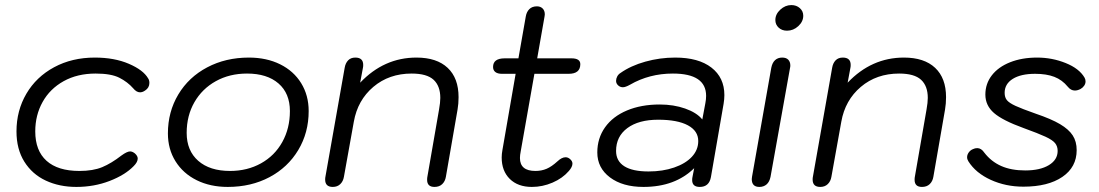

<svg xmlns="http://www.w3.org/2000/svg" viewBox="-20 -727 4333 757"><path d="M45 -209Q45 -291 84 -357.5Q123 -424 193.5 -462Q264 -500 354 -500Q431 -500 488 -475.5Q545 -451 564 -418Q569 -411 569 -400Q569 -381 552 -370Q542 -363 532 -363Q518 -363 505 -379Q483 -404 450.5 -420.5Q418 -437 357 -437Q285 -437 231 -407Q177 -377 148 -325Q119 -273 119 -209Q119 -133 163.5 -93Q208 -53 293 -53Q347 -53 383 -68Q419 -83 459 -114Q481 -130 493 -130Q502 -130 512 -122Q523 -112 523 -102Q523 -88 507 -72Q473 -37 412 -13.5Q351 10 281 10Q214 10 160.5 -15Q107 -40 76 -89.5Q45 -139 45 -209Z M642 -201Q642 -286 683 -354.5Q724 -423 797 -461.5Q870 -500 961 -500Q1031 -500 1084.5 -473.5Q1138 -447 1167.5 -399Q1197 -351 1197 -289Q1197 -204 1156 -135.5Q1115 -67 1042.5 -28.5Q970 10 878 10Q809 10 755.5 -16.5Q702 -43 672 -91Q642 -139 642 -201ZM1123 -289Q1123 -359 1078 -398Q1033 -437 954 -437Q885 -437 831 -407Q777 -377 746.5 -324Q716 -271 716 -203Q716 -133 761.5 -93Q807 -53 887 -53Q955 -53 1009 -83Q1063 -113 1093 -167Q1123 -221 1123 -289Z M1262 -19Q1262 -26 1263 -30L1339 -460Q1342 -478 1352.5 -489Q1363 -500 1381 -500Q1412 -500 1412 -471Q1412 -464 1411 -460L1400 -401Q1494 -500 1622 -500Q1702 -500 1745 -459.5Q1788 -419 1788 -344Q1788 -318 1784 -295L1738 -30Q1735 -12 1723.5 -1Q1712 10 1693 10Q1664 10 1664 -18Q1664 -26 1665 -30L1711 -295Q1716 -323 1716 -341Q1716 -388 1689.5 -412.5Q1663 -437 1603 -437Q1514 -437 1452 -384.5Q1390 -332 1375 -247L1336 -30Q1333 -12 1321.5 -1Q1310 10 1292 10Q1262 10 1262 -19Z M2033 -130Q2030 -115 2030 -104Q2030 -53 2091 -53Q2115 -53 2135 -61.5Q2155 -70 2178 -91Q2195 -107 2210 -107Q2220 -107 2228.5 -99Q2237 -91 2237 -82Q2237 -69 2223 -53Q2198 -24 2158.5 -7Q2119 10 2077 10Q2022 10 1990 -21.5Q1958 -53 1958 -106Q1958 -120 1961 -136L2013 -436H1959Q1942 -436 1933 -443Q1924 -450 1924 -463Q1924 -497 1970 -497H2024L2053 -662Q2056 -680 2067 -691Q2078 -702 2097 -702Q2111 -702 2119.5 -693.5Q2128 -685 2128 -670L2127 -662L2098 -497H2233Q2268 -497 2268 -474Q2268 -436 2222 -436H2087Z M2335 -126Q2335 -182 2365.5 -225Q2396 -268 2452 -291.5Q2508 -315 2581 -315Q2636 -315 2681.5 -299Q2727 -283 2749 -256L2761 -320Q2764 -335 2764 -349Q2764 -437 2633 -437Q2540 -437 2464 -393Q2446 -383 2436 -383Q2425 -383 2417 -390.5Q2409 -398 2409 -408Q2409 -417 2413.5 -425.5Q2418 -434 2426 -439Q2467 -468 2524.5 -484Q2582 -500 2642 -500Q2734 -500 2785 -460.5Q2836 -421 2836 -352Q2836 -336 2833 -318L2783 -29Q2776 10 2739 10Q2709 10 2709 -17Q2709 -24 2710 -28L2717 -64Q2642 10 2517 10Q2435 10 2385 -27.5Q2335 -65 2335 -126ZM2733 -171Q2733 -211 2692 -233Q2651 -255 2575 -255Q2498 -255 2453.5 -222Q2409 -189 2409 -132Q2409 -92 2441.5 -71.5Q2474 -51 2537 -51Q2593 -51 2638 -66.5Q2683 -82 2708 -109Q2733 -136 2733 -171Z M3037 -648Q3037 -671 3056.5 -689Q3076 -707 3100 -707Q3120 -707 3133.5 -695Q3147 -683 3147 -665Q3147 -642 3127.5 -624Q3108 -606 3083 -606Q3063 -606 3050 -618Q3037 -630 3037 -648ZM2944 -21 2945 -30 3021 -460Q3025 -480 3036 -490Q3047 -500 3064 -500Q3080 -500 3088 -491.5Q3096 -483 3096 -469Q3096 -463 3095 -460L3018 -30Q3014 -10 3002.5 0Q2991 10 2974 10Q2944 10 2944 -21Z M3184 -19Q3184 -26 3185 -30L3261 -460Q3264 -478 3274.5 -489Q3285 -500 3303 -500Q3334 -500 3334 -471Q3334 -464 3333 -460L3322 -401Q3416 -500 3544 -500Q3624 -500 3667 -459.5Q3710 -419 3710 -344Q3710 -318 3706 -295L3660 -30Q3657 -12 3645.5 -1Q3634 10 3615 10Q3586 10 3586 -18Q3586 -26 3587 -30L3633 -295Q3638 -323 3638 -341Q3638 -388 3611.5 -412.5Q3585 -437 3525 -437Q3436 -437 3374 -384.5Q3312 -332 3297 -247L3258 -30Q3255 -12 3243.5 -1Q3232 10 3214 10Q3184 10 3184 -19Z M3798 -91Q3793 -99 3793 -107Q3793 -117 3799.5 -126Q3806 -135 3816 -139Q3824 -143 3833 -143Q3849 -143 3861 -125Q3888 -90 3927.5 -72.5Q3967 -55 4022 -55Q4081 -55 4115.5 -76Q4150 -97 4150 -132Q4150 -150 4140 -162.5Q4130 -175 4102 -188Q4074 -201 4016 -222Q3933 -252 3899 -281.5Q3865 -311 3865 -354Q3865 -397 3890.5 -430Q3916 -463 3962.5 -481.5Q4009 -500 4069 -500Q4128 -500 4181.5 -478.5Q4235 -457 4256 -421Q4260 -414 4260 -406Q4260 -397 4254.5 -389Q4249 -381 4240 -376Q4228 -370 4218 -370Q4202 -370 4190 -385Q4168 -412 4137 -424Q4106 -436 4061 -436Q4005 -436 3973 -416Q3941 -396 3941 -361Q3941 -343 3950 -332Q3959 -321 3984 -309.5Q4009 -298 4063 -279Q4125 -258 4159.5 -237.5Q4194 -217 4209.5 -193Q4225 -169 4225 -135Q4225 -68 4168.5 -29.5Q4112 9 4015 9Q3945 9 3886 -18Q3827 -45 3798 -91Z"/></svg>

Font: Kodchasan
Style: Italic
Weight: 400
Italic angle: -10°
Version: Version 1.000; ttfautohint (v1.6)